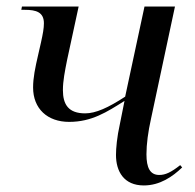

<svg xmlns="http://www.w3.org/2000/svg" viewBox="-20 -556 595 586"><path d="M419 10C468 10 507 -17 536 -45L530 -52C502 -30 485 -22 466 -22C438 -22 427 -44 427 -85C427 -116 432 -154 441 -194L514 -536H421L362 -261C310 -227 272 -210 240 -210C189 -210 172 -237 172 -281C172 -309 178 -339 185 -374L220 -536H47L45 -526H56C90 -526 114 -519 114 -485C114 -470 111 -453 105 -426L97 -391C87 -348 81 -318 81 -289C81 -224 125 -184 191 -184C260 -184 306 -214 360 -248L346 -178C337 -138 334 -103 334 -83C334 -33 358 10 419 10Z"/></svg>

Font: Noto Serif Display SemiCondensed
Style: Italic
Weight: 400
Width: 4
Italic angle: -12°
Designer: Monotype Design Team
Foundry: Monotype Imaging Inc.
Version: Version 2.009